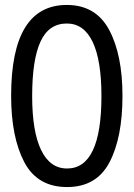

<svg xmlns="http://www.w3.org/2000/svg" viewBox="-20 -746 540 776"><path d="M25 -359Q25 -726 250 -726Q367 -726 421 -625.5Q475 -525 475 -358Q475 -190 422.5 -90Q370 10 251 10Q131 10 78 -91Q25 -192 25 -359ZM390 -358Q390 -502 354.5 -576.5Q319 -651 250 -651Q177 -651 143.5 -577.5Q110 -504 110 -358Q110 -215 146 -140Q182 -65 251 -65Q390 -65 390 -358Z"/></svg>

Font: Noto Sans Mono UI Cond
Style: Regular
Weight: 400
Width: 3
Monospace: yes
Designer: Monotype Design team
Foundry: Monotype Imaging Inc.
Version: Version 1.000